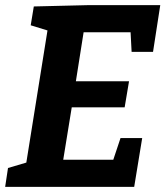

<svg xmlns="http://www.w3.org/2000/svg" viewBox="-21 -724 641 744"><path d="M489 -523 485 -599H303L273 -409H479L462 -308H257L224 -105H418L446 -189H530L499 0H-1L10 -73L81 -94L163 -606L98 -626L110 -699L317 -704H600L572 -523Z"/></svg>

Font: Bitter Pro
Style: Bold Italic
Weight: 700
Italic angle: -9°
Designer: Sol Matas, and Bitter project Authors
Foundry: Sol Matas
Version: Version 1.010